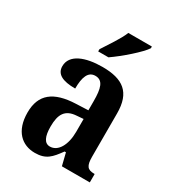

<svg xmlns="http://www.w3.org/2000/svg" viewBox="-186 -873 897 989"><g transform="rotate(30 262.5 -378.0)"><path d="M197 -619V-606H258C315 -645 402 -721 424 -756V-766H284C266 -721 224 -662 197 -619ZM175 10C241 10 266 -19 305 -73H313L331 0H497V-50H494C454 -50 441 -66 441 -121V-378C441 -503 379 -548 257 -548C155 -548 75 -517 75 -448C75 -402 113 -381 190 -381C190 -448 205 -490 248 -490C294 -490 305 -447 305 -373V-318L233 -315C103 -310 39 -260 39 -152C39 -41 99 10 175 10ZM226 -57C193 -57 178 -90 178 -148C178 -222 200 -260 268 -264L306 -267V-191C306 -112 274 -57 226 -57Z"/></g></svg>

Font: Noto Serif Bengali Condensed
Style: Bold
Weight: 700
Width: 3
Designer: Juan Bruce, Universal Thirst, Indian Type Foundry and the Monotype Design Team.
Foundry: Monotype Imaging Inc.
Version: Version 2.003